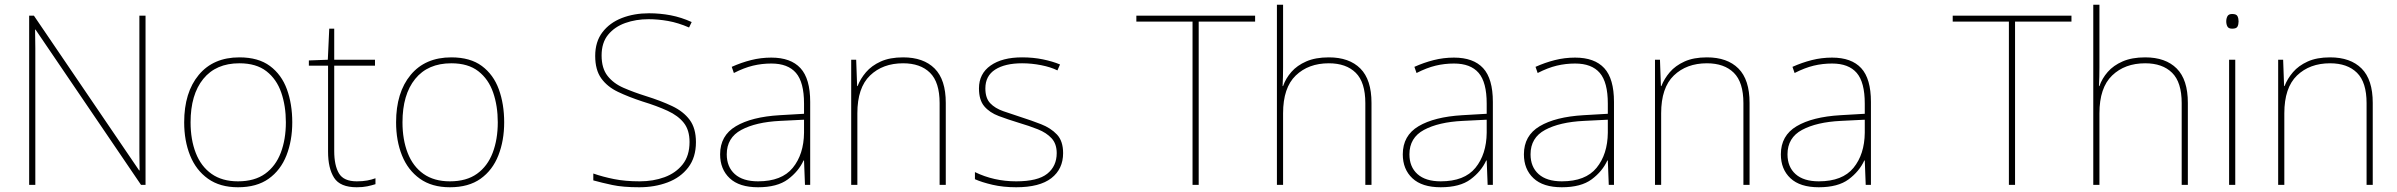

<svg xmlns="http://www.w3.org/2000/svg" viewBox="-20 -780 10114 810"><path d="M594 0H575L130 -655H128Q129 -612 129 -577Q129 -542 129 -502V0H103V-714H123L567 -61H569Q568 -99 568 -138Q568 -177 568 -211V-714H594Z M1213 -264Q1213 -187 1188.5 -124.5Q1164 -62 1113.5 -26Q1063 10 984 10Q908 10 857.5 -26Q807 -62 782 -124Q757 -186 757 -264Q757 -390 818.5 -464Q880 -538 990 -538Q1070 -538 1119 -501.5Q1168 -465 1190.5 -403Q1213 -341 1213 -264ZM784 -264Q784 -191 806 -134.5Q828 -78 872.5 -46.5Q917 -15 984 -15Q1054 -15 1098.5 -47Q1143 -79 1164.5 -135.5Q1186 -192 1186 -264Q1186 -333 1166.5 -389.5Q1147 -446 1104 -479.5Q1061 -513 990 -513Q891 -513 837.5 -447Q784 -381 784 -264Z M1485 -15Q1510 -15 1529 -18.5Q1548 -22 1564 -28V-3Q1548 2 1529.5 6Q1511 10 1485 10Q1415 10 1389.5 -30Q1364 -70 1364 -140V-503H1283V-525L1363 -528L1369 -659H1390V-528H1562V-503H1390V-143Q1390 -82 1410 -48.5Q1430 -15 1485 -15Z M2107 -264Q2107 -187 2082.5 -124.5Q2058 -62 2007.5 -26Q1957 10 1878 10Q1802 10 1751.5 -26Q1701 -62 1676 -124Q1651 -186 1651 -264Q1651 -390 1712.5 -464Q1774 -538 1884 -538Q1964 -538 2013 -501.5Q2062 -465 2084.5 -403Q2107 -341 2107 -264ZM1678 -264Q1678 -191 1700 -134.5Q1722 -78 1766.5 -46.5Q1811 -15 1878 -15Q1948 -15 1992.5 -47Q2037 -79 2058.5 -135.5Q2080 -192 2080 -264Q2080 -333 2060.5 -389.5Q2041 -446 1998 -479.5Q1955 -513 1884 -513Q1785 -513 1731.5 -447Q1678 -381 1678 -264Z M2916 -180Q2916 -116 2883.5 -73.5Q2851 -31 2796.5 -10.5Q2742 10 2677 10Q2608 10 2563.5 0.5Q2519 -9 2483 -19V-48Q2523 -34 2570.5 -24.5Q2618 -15 2679 -15Q2736 -15 2783.5 -32.5Q2831 -50 2860 -86.5Q2889 -123 2889 -181Q2889 -231 2865 -261.5Q2841 -292 2796.5 -312.5Q2752 -333 2690 -352Q2632 -371 2587 -392.5Q2542 -414 2516.5 -449.5Q2491 -485 2491 -544Q2491 -604 2521.5 -644Q2552 -684 2603.5 -704Q2655 -724 2718 -724Q2765 -724 2809.5 -715.5Q2854 -707 2898 -687L2887 -664Q2841 -684 2798.5 -691.5Q2756 -699 2716 -699Q2663 -699 2618 -683Q2573 -667 2545.5 -633.5Q2518 -600 2518 -546Q2518 -492 2543 -460Q2568 -428 2610.5 -409.5Q2653 -391 2704 -375Q2768 -355 2815.5 -332.5Q2863 -310 2889.5 -274.5Q2916 -239 2916 -180Z M3234 -537Q3316 -537 3357 -492.5Q3398 -448 3398 -350V0H3376L3372 -103H3370Q3349 -57 3304 -23.5Q3259 10 3178 10Q3099 10 3058.5 -28Q3018 -66 3018 -129Q3018 -208 3084.5 -247.5Q3151 -287 3269 -294L3372 -300V-343Q3372 -433 3338 -472.5Q3304 -512 3234 -512Q3194 -512 3156.5 -503Q3119 -494 3076 -472L3067 -498Q3107 -516 3148.5 -526.5Q3190 -537 3234 -537ZM3271 -270Q3169 -265 3107.5 -232Q3046 -199 3046 -129Q3046 -76 3080 -45.5Q3114 -15 3178 -15Q3278 -15 3324.5 -72Q3371 -129 3372 -220V-275Z M3790 -538Q3876 -538 3923 -491Q3970 -444 3970 -346V0H3944V-345Q3944 -433 3903.5 -473Q3863 -513 3790 -513Q3704 -513 3650.5 -461.5Q3597 -410 3597 -302V0H3571V-528H3592L3596 -417H3598Q3610 -448 3633.5 -475.5Q3657 -503 3695.5 -520.5Q3734 -538 3790 -538Z M4465 -134Q4465 -67 4415.5 -28.5Q4366 10 4267 10Q4212 10 4167 -0.5Q4122 -11 4093 -24V-54Q4173 -15 4267 -15Q4358 -15 4398 -47Q4438 -79 4438 -134Q4438 -173 4416.5 -196.5Q4395 -220 4358.5 -234.5Q4322 -249 4278 -262Q4232 -276 4193.5 -290.5Q4155 -305 4132.5 -331.5Q4110 -358 4110 -407Q4110 -469 4159 -503.5Q4208 -538 4292 -538Q4339 -538 4380 -529.5Q4421 -521 4452 -508L4441 -483Q4413 -497 4372.5 -505Q4332 -513 4292 -513Q4220 -513 4178.5 -486.5Q4137 -460 4137 -407Q4137 -366 4157.5 -344.5Q4178 -323 4212.5 -311Q4247 -299 4287 -286Q4331 -272 4372 -256Q4413 -240 4439 -212.5Q4465 -185 4465 -134Z M5037 0H5011V-689H4774V-714H5275V-689H5037Z M5393 -496Q5393 -474 5392.5 -456.5Q5392 -439 5391 -417H5393Q5404 -449 5428 -476.5Q5452 -504 5491 -521Q5530 -538 5586 -538Q5672 -538 5719 -491Q5766 -444 5766 -346V0H5740V-345Q5740 -433 5699.5 -473Q5659 -513 5586 -513Q5500 -513 5446.5 -461.5Q5393 -410 5393 -302V0H5367V-760H5393Z M6114 -537Q6196 -537 6237 -492.5Q6278 -448 6278 -350V0H6256L6252 -103H6250Q6229 -57 6184 -23.5Q6139 10 6058 10Q5979 10 5938.5 -28Q5898 -66 5898 -129Q5898 -208 5964.5 -247.5Q6031 -287 6149 -294L6252 -300V-343Q6252 -433 6218 -472.5Q6184 -512 6114 -512Q6074 -512 6036.5 -503Q5999 -494 5956 -472L5947 -498Q5987 -516 6028.5 -526.5Q6070 -537 6114 -537ZM6151 -270Q6049 -265 5987.5 -232Q5926 -199 5926 -129Q5926 -76 5960 -45.5Q5994 -15 6058 -15Q6158 -15 6204.5 -72Q6251 -129 6252 -220V-275Z M6625 -537Q6707 -537 6748 -492.5Q6789 -448 6789 -350V0H6767L6763 -103H6761Q6740 -57 6695 -23.5Q6650 10 6569 10Q6490 10 6449.5 -28Q6409 -66 6409 -129Q6409 -208 6475.5 -247.5Q6542 -287 6660 -294L6763 -300V-343Q6763 -433 6729 -472.5Q6695 -512 6625 -512Q6585 -512 6547.5 -503Q6510 -494 6467 -472L6458 -498Q6498 -516 6539.5 -526.5Q6581 -537 6625 -537ZM6662 -270Q6560 -265 6498.5 -232Q6437 -199 6437 -129Q6437 -76 6471 -45.5Q6505 -15 6569 -15Q6669 -15 6715.5 -72Q6762 -129 6763 -220V-275Z M7181 -538Q7267 -538 7314 -491Q7361 -444 7361 -346V0H7335V-345Q7335 -433 7294.5 -473Q7254 -513 7181 -513Q7095 -513 7041.5 -461.5Q6988 -410 6988 -302V0H6962V-528H6983L6987 -417H6989Q7001 -448 7024.5 -475.5Q7048 -503 7086.5 -520.5Q7125 -538 7181 -538Z M7709 -537Q7791 -537 7832 -492.5Q7873 -448 7873 -350V0H7851L7847 -103H7845Q7824 -57 7779 -23.5Q7734 10 7653 10Q7574 10 7533.5 -28Q7493 -66 7493 -129Q7493 -208 7559.5 -247.5Q7626 -287 7744 -294L7847 -300V-343Q7847 -433 7813 -472.5Q7779 -512 7709 -512Q7669 -512 7631.5 -503Q7594 -494 7551 -472L7542 -498Q7582 -516 7623.5 -526.5Q7665 -537 7709 -537ZM7746 -270Q7644 -265 7582.5 -232Q7521 -199 7521 -129Q7521 -76 7555 -45.5Q7589 -15 7653 -15Q7753 -15 7799.5 -72Q7846 -129 7847 -220V-275Z M8481 0H8455V-689H8218V-714H8719V-689H8481Z M8837 -496Q8837 -474 8836.5 -456.5Q8836 -439 8835 -417H8837Q8848 -449 8872 -476.5Q8896 -504 8935 -521Q8974 -538 9030 -538Q9116 -538 9163 -491Q9210 -444 9210 -346V0H9184V-345Q9184 -433 9143.5 -473Q9103 -513 9030 -513Q8944 -513 8890.5 -461.5Q8837 -410 8837 -302V0H8811V-760H8837Z M9397 -721Q9415 -721 9419.5 -711.5Q9424 -702 9424 -690Q9424 -677 9419.5 -668Q9415 -659 9397 -659Q9382 -659 9377 -668Q9372 -677 9372 -690Q9372 -702 9377 -711.5Q9382 -721 9397 -721ZM9410 -528V0H9384V-528Z M9810 -538Q9896 -538 9943 -491Q9990 -444 9990 -346V0H9964V-345Q9964 -433 9923.5 -473Q9883 -513 9810 -513Q9724 -513 9670.5 -461.5Q9617 -410 9617 -302V0H9591V-528H9612L9616 -417H9618Q9630 -448 9653.5 -475.5Q9677 -503 9715.5 -520.5Q9754 -538 9810 -538Z"/></svg>

Font: Noto Sans Thaana Thin
Style: Regular
Weight: 100
Designer: David Williams
Foundry: Google Inc.
Version: Version 3.001; ttfautohint (v1.8.4.7-5d5b)